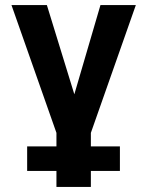

<svg xmlns="http://www.w3.org/2000/svg" viewBox="-20 -528 585 763"><path d="M341.1 0V214.8H204.3V0L25.6 -507.8H166.3L275.4 -153.3L379.2 -507.8H519.8ZM456.5 151.4H87.9Q87.9 140.1 87.9 121.3Q87.9 102.5 87.9 83.7Q87.9 64.9 87.9 53.7H456.5Z"/></svg>

Font: Giphurs
Style: Regular
Weight: 400
Version: Version 2.010